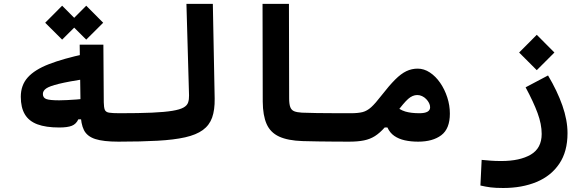

<svg xmlns="http://www.w3.org/2000/svg" viewBox="-20 -713 2970 973"><path d="M280.3 -66.9Q212.4 -66.9 169.4 -83Q126.5 -99.1 106 -133.5Q85.4 -168 85.4 -222.7Q85.4 -281.2 120.6 -320.6Q155.8 -359.9 228 -387.9Q300.3 -416 411.6 -439.9L419.9 -314.5Q326.2 -299.8 278.3 -288.1Q230.5 -276.4 213.9 -264.6Q197.3 -252.9 197.3 -236.8Q197.3 -217.3 215.1 -210.9Q232.9 -204.6 279.8 -204.6Q296.4 -204.6 319.8 -205.8Q343.3 -207 366.9 -208.7Q390.6 -210.4 407.2 -212.4L412.1 -108.4H377Q366.2 -84.5 344.2 -75.7Q322.3 -66.9 280.3 -66.9ZM580.1 4.9Q503.9 4.9 462.6 -8.5Q421.4 -22 405.5 -53.5Q389.6 -85 388.7 -139.6L383.8 -486.8H503.9L505.9 -194.8Q506.3 -168.9 511 -157Q515.6 -145 532.5 -142.1Q549.3 -139.2 585.9 -139.2Q606.4 -139.2 614.5 -120.6Q622.6 -102.1 622.6 -65.9Q622.6 -33.2 613.8 -14.2Q605 4.9 580.1 4.9ZM417 -512.2 331.1 -597.7 417 -684.1 502.9 -597.7ZM294.9 -512.2 209 -597.7 294.9 -684.1 380.9 -597.7Z M580.1 4.9Q565.9 4.9 558.8 -12.5Q551.8 -29.8 551.8 -70.8Q551.8 -110.4 561.5 -124.8Q571.3 -139.2 585.9 -139.2Q685.1 -139.2 750 -142.1Q814.9 -145 853.3 -151.4Q891.6 -157.7 909.9 -168Q928.2 -178.2 933.3 -193.6Q938.5 -209 938 -229.5L924.8 -693.4H1058.6L1067.9 -213.4Q1068.8 -155.8 1054.9 -116.9Q1041 -78.1 1007.8 -54Q974.6 -29.8 918.2 -17.1Q861.8 -4.4 778.3 0.2Q694.8 4.9 580.1 4.9Z M1752 4.9Q1718.8 4.9 1677 4.6Q1635.3 4.4 1592.5 3.7Q1549.8 2.9 1513.7 2Q1438.5 -0.5 1394.3 -21Q1350.1 -41.5 1331.1 -84.7Q1312 -127.9 1311.5 -198.2L1310.5 -693.4H1444.3L1445.3 -215.3Q1445.3 -186 1450.9 -170.7Q1456.5 -155.3 1470.5 -149.4Q1484.4 -143.6 1509.8 -142.1Q1542.5 -140.6 1585.7 -140.1Q1628.9 -139.6 1674.1 -139.4Q1719.2 -139.2 1757.8 -139.2Q1774.9 -139.2 1783.4 -117.7Q1792 -96.2 1792 -63.5Q1792 -38.6 1782.7 -16.8Q1773.4 4.9 1752 4.9Z M1749 4.9Q1735.8 4.9 1729.7 -14.2Q1723.6 -33.2 1723.6 -65.9Q1723.6 -90.3 1732.2 -114.7Q1740.7 -139.2 1757.8 -139.2Q1794.9 -139.2 1817.6 -145Q1840.3 -150.9 1861.3 -169.9Q1882.3 -189 1913.1 -229Q1952.6 -279.8 1982.4 -309.6Q2012.2 -339.4 2039.3 -352.3Q2066.4 -365.2 2096.7 -365.2Q2128.9 -365.2 2158.4 -345.7Q2188 -326.2 2210.7 -293.2Q2233.4 -260.3 2246.6 -219.7Q2259.8 -179.2 2259.8 -137.2Q2259.8 -60.5 2216.3 -27.8Q2172.9 4.9 2099.1 4.9Q2062 4.9 2031.2 -2Q2000.5 -8.8 1978 -24.4Q1955.6 -40 1943.4 -66.9L1914.6 -67.4L1970.2 -185.1Q2004.4 -156.7 2033.7 -147.9Q2063 -139.2 2105.5 -139.2Q2132.3 -139.2 2146 -146.7Q2159.7 -154.3 2159.7 -169.4Q2159.7 -180.2 2154.3 -190.9Q2148.9 -201.7 2139.9 -210.9Q2130.9 -220.2 2119.1 -225.8Q2107.4 -231.4 2094.7 -231.4Q2070.8 -231.4 2048.6 -211.9Q2026.4 -192.4 1986.3 -138.2Q1954.1 -94.7 1929.4 -66.9Q1904.8 -39.1 1880.1 -23.4Q1855.5 -7.8 1824.5 -1.5Q1793.5 4.9 1749 4.9Z M2530.3 239.7Q2491.2 239.7 2466.6 236.6Q2441.9 233.4 2414.6 227.1L2420.9 97.2Q2448.7 99.6 2468.3 101.3Q2487.8 103 2520.5 103Q2614.3 103 2669.7 70.6Q2725.1 38.1 2725.1 -34.2Q2725.1 -83.5 2704.3 -139.9Q2683.6 -196.3 2643.6 -270.5L2757.3 -330.6Q2804.2 -252 2830.1 -178Q2856 -104 2856 -38.1Q2856 55.2 2814.2 116.9Q2772.5 178.7 2699 209.2Q2625.5 239.7 2530.3 239.7ZM2700.2 -357.4 2610.8 -446.8 2700.2 -536.6 2789.6 -446.8Z"/></svg>

Font: Cascadia Code
Style: Regular
Weight: 400
Monospace: yes
Designer: Aaron Bell
Foundry: Saja Typeworks
Version: Version 2106.017